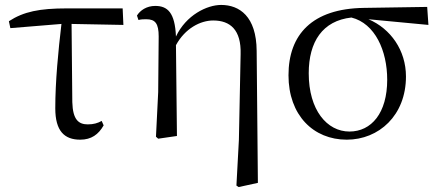

<svg xmlns="http://www.w3.org/2000/svg" viewBox="-20 -551 1777 778"><path d="M305 15C350 15 379 -6 400 -43L392 -61C376 -52 359 -47 336 -47C299 -47 275 -65 273 -137L270 -454L480 -450L477 -517H251C140 -517 76 -504 16 -465L22 -437L229 -454C216 -344 204 -221 204 -112C204 -20 241 15 305 15Z M938 201 947 207 1025 190 1020 -345C1019 -485 950 -531 876 -531C819 -531 734 -490 693 -403C689 -500 659 -527 609 -527C574 -527 548 -509 535 -488L541 -470C553 -473 562 -473 573 -473C609 -473 623 -456 623 -403L621 -178L612 3L621 11L697 0L693 -368C730 -436 792 -468 844 -468C912 -468 958 -431 955 -331L948 16Z M1385 15C1515 15 1625 -83 1625 -241C1625 -347 1563 -435 1473 -473L1716 -450L1711 -523L1454 -519C1245 -516 1149 -411 1149 -246C1149 -84 1250 15 1385 15ZM1404 -480C1500 -456 1549 -345 1549 -228C1549 -93 1485 -18 1396 -18C1305 -18 1231 -105 1231 -254C1231 -382 1287 -467 1404 -480Z"/></svg>

Font: Noto Serif CJK TC
Style: Regular
Weight: 400
Designer: Ryoko NISHIZUKA 西塚涼子 (kana & ideographs); Frank Grießhammer (Latin, Greek & Cyrillic); Wenlong ZHANG 张文龙 (bopomofo); San
Foundry: Adobe
Version: Version 2.001;hotconv 1.1.0;makeotfexe 2.6.0